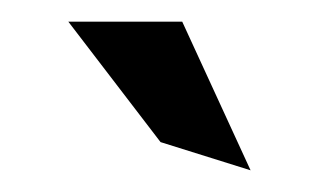

<svg xmlns="http://www.w3.org/2000/svg" viewBox="-20 -772 300 177"><path d="M128 -641 211 -615 148 -752H43Z"/></svg>

Font: Charger Pro
Style: LitNar
Weight: 300
Designer: Jasper
Foundry: Cannot Into Space Fonts
Version: Version 1.09